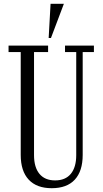

<svg xmlns="http://www.w3.org/2000/svg" viewBox="-20 -980 540 1010"><path d="M252 10Q173 10 131 -35Q89 -80 89 -165V-706H25V-740H233V-706H159V-164Q159 -100 187.5 -65.5Q216 -31 270 -31Q324 -31 352.5 -65.5Q381 -100 381 -164V-706H322V-740H474V-706H415V-165Q415 -80 373.5 -35Q332 10 252 10ZM236 -780 246 -960H316L248 -780Z"/></svg>

Font: Xanh Mono
Style: Regular
Weight: 400
Monospace: yes
Designer: Lam Bao, Duy Dao
Foundry: Yellow Type Foundry
Version: Version 3.101; ttfautohint (v1.8.3)